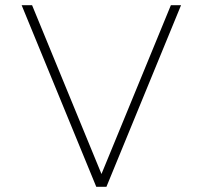

<svg xmlns="http://www.w3.org/2000/svg" viewBox="-20 -716 780 736"><path d="M103 -696 369 -49 635 -696H674L388 0H349L63 -696Z"/></svg>

Font: M Major Mono Display
Style: Regular
Weight: 400
Designer: Emre Parlak
Foundry: Emre Parlak
Version: Version 2.000; ttfautohint (v1.8) -l 8 -r 50 -G 200 -x 14 -D